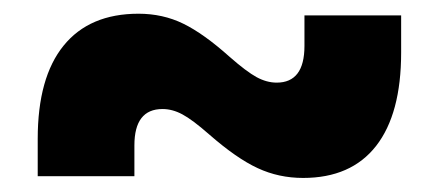

<svg xmlns="http://www.w3.org/2000/svg" viewBox="-20 -535 640 280"><path d="M422 -275.5Q386.5 -275.5 355.8 -289.8Q325 -304 285 -339Q260.5 -360.5 246 -368.2Q231.5 -376 217 -376Q176 -376 176 -323V-278H35V-332.5Q35 -422 72.8 -468.5Q110.5 -515 182 -515Q217.5 -515 247.2 -500.5Q277 -486 315 -452Q339.5 -430.5 354.2 -422.5Q369 -414.5 383.5 -414.5Q424 -414.5 424 -468V-512.5H565V-458.5Q565 -369 528.5 -322.2Q492 -275.5 422 -275.5Z"/></svg>

Font: Google Sans Code
Style: Regular
Weight: 400
Monospace: yes
Designer: Google Sans Code Authors
Foundry: Google LLC
Version: Version 6.000